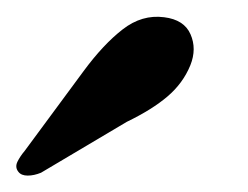

<svg xmlns="http://www.w3.org/2000/svg" viewBox="-39 -735 302 234"><path d="M63 -648.5Q87 -681 110.5 -699.2Q134 -717.5 161 -714Q185.5 -711 193.2 -693.2Q201 -675.5 193 -655.5Q184 -633.5 165.2 -617.5Q146.5 -601.5 115.5 -586.5L11 -524.5Q2.5 -521 -5.2 -521Q-13 -521 -16.5 -525.5Q-21 -531 -17.8 -537.8Q-14.5 -544.5 -9 -551Z"/></svg>

Font: Fraunces SemiBold
Style: Italic
Weight: 600
Italic angle: -16°
Version: Version 1.000;[b76b70a41]